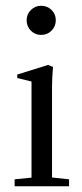

<svg xmlns="http://www.w3.org/2000/svg" viewBox="-20 -652 286 672"><path d="M73.2 -581.1Q73.2 -602.1 88.1 -616.9Q103 -631.8 124 -631.8Q145.5 -631.8 160.4 -617.2Q175.3 -602.5 175.3 -581.1Q175.3 -559.6 160.4 -544.7Q145.5 -529.8 124 -529.8Q102.5 -529.8 87.9 -544.7Q73.2 -559.6 73.2 -581.1ZM31.2 0V-24.4L90.3 -30.3V-366.7L40.5 -378.9V-391.1L148.4 -424.8L165.5 -417.5Q162.1 -379.9 162.1 -346.2V-30.8L221.7 -24.4V0Z"/></svg>

Font: Elstob 18pt
Style: Regular
Weight: 400
Designer: Peter S. Baker
Version: Version 1.015